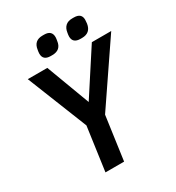

<svg xmlns="http://www.w3.org/2000/svg" viewBox="-205 -1001 1029 1124"><g transform="rotate(-30 309.0 -439.0)"><path d="M618 -700 342 -294 301 0H175L216 -294L54 -700H186L296 -406L487 -700ZM187 -795Q187 -804 188 -808L190 -820Q198 -878 256 -878H267Q318 -878 318 -832Q318 -824 317 -820L315 -808Q308 -750 249 -750H238Q187 -750 187 -795ZM388 -795Q388 -804 389 -808L391 -820Q395 -848 411.5 -863Q428 -878 457 -878H468Q519 -878 519 -834Q519 -825 518 -820L517 -808Q508 -750 450 -750H440Q388 -750 388 -795Z"/></g></svg>

Font: Krub SemiBold
Style: Italic
Weight: 600
Italic angle: -8°
Designer: Ekaluck Peanpanawate
Foundry: Cadson Demak Co.,Ltd.
Version: Version 1.000; ttfautohint (v1.6)